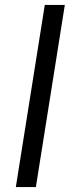

<svg xmlns="http://www.w3.org/2000/svg" viewBox="-20 -756 288 776"><path d="M44 0 161 -736H242L125 0Z"/></svg>

Font: Mulish
Style: Italic
Weight: 400
Italic angle: -9°
Designer: Vernon Adams
Foundry: Vernon Adams
Version: Version 3.603; ttfautohint (v1.8.3)